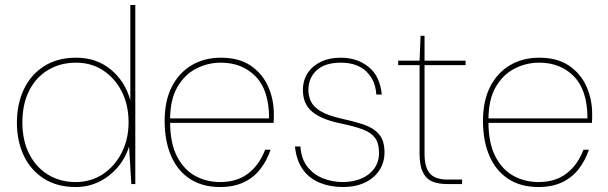

<svg xmlns="http://www.w3.org/2000/svg" viewBox="-20 -740 2443 772"><path d="M284 12Q210 12 157 -21.5Q104 -55 76 -113.5Q48 -172 48 -247Q48 -322 76 -381Q104 -440 157.5 -474Q211 -508 286 -508Q368 -508 425.5 -460.5Q483 -413 504 -337V-720H524V0H508L499 -151Q484 -103 452.5 -66.5Q421 -30 378 -9Q335 12 284 12ZM284 -8Q346 -8 394 -40Q442 -72 469.5 -126.5Q497 -181 497 -248Q497 -318 469.5 -372Q442 -426 394.5 -457Q347 -488 286 -488Q223 -488 174 -459Q125 -430 97.5 -376Q70 -322 70 -248Q70 -175 97.5 -121Q125 -67 173.5 -37.5Q222 -8 284 -8Z M865 12Q794 12 744 -20.5Q694 -53 668 -113Q642 -173 642 -254Q642 -335 671 -391.5Q700 -448 751 -478Q802 -508 868 -508Q941 -508 988 -476Q1035 -444 1058 -392.5Q1081 -341 1081 -282Q1081 -272 1081 -264.5Q1081 -257 1080 -246H653V-264H1062Q1062 -377 1008 -432.5Q954 -488 868 -488Q816 -488 769.5 -464.5Q723 -441 693.5 -390.5Q664 -340 664 -259V-250Q664 -165 691.5 -111.5Q719 -58 764.5 -33Q810 -8 865 -8Q933 -8 978 -42.5Q1023 -77 1046 -138H1068Q1053 -94 1026.5 -60Q1000 -26 960 -7Q920 12 865 12Z M1358 12Q1308 12 1266 -5Q1224 -22 1198 -58Q1172 -94 1166 -151H1188Q1191 -101 1216.5 -69Q1242 -37 1280 -22.5Q1318 -8 1358 -8Q1401 -8 1434 -22.5Q1467 -37 1485.5 -63.5Q1504 -90 1504 -124Q1504 -164 1488 -185.5Q1472 -207 1439 -219.5Q1406 -232 1353 -243Q1313 -251 1283.5 -263Q1254 -275 1235 -291Q1216 -307 1207 -328.5Q1198 -350 1198 -378Q1198 -417 1217 -446Q1236 -475 1270 -491.5Q1304 -508 1350 -508Q1416 -508 1462 -471Q1508 -434 1515 -360H1493Q1490 -417 1453 -452.5Q1416 -488 1350 -488Q1287 -488 1253.5 -457.5Q1220 -427 1220 -378Q1220 -353 1230.5 -331.5Q1241 -310 1269 -293Q1297 -276 1349 -264Q1400 -253 1440 -240Q1480 -227 1503 -201.5Q1526 -176 1526 -127Q1526 -87 1505.5 -55.5Q1485 -24 1447.5 -6Q1410 12 1358 12Z M1777 0Q1741 0 1716.5 -11Q1692 -22 1679.5 -49Q1667 -76 1667 -122V-478H1581V-496H1667L1671 -596H1687V-496H1852V-478H1687V-122Q1687 -67 1708.5 -42.5Q1730 -18 1780 -18H1838V0Z M2145 12Q2074 12 2024 -20.5Q1974 -53 1948 -113Q1922 -173 1922 -254Q1922 -335 1951 -391.5Q1980 -448 2031 -478Q2082 -508 2148 -508Q2221 -508 2268 -476Q2315 -444 2338 -392.5Q2361 -341 2361 -282Q2361 -272 2361 -264.5Q2361 -257 2360 -246H1933V-264H2342Q2342 -377 2288 -432.5Q2234 -488 2148 -488Q2096 -488 2049.5 -464.5Q2003 -441 1973.5 -390.5Q1944 -340 1944 -259V-250Q1944 -165 1971.5 -111.5Q1999 -58 2044.5 -33Q2090 -8 2145 -8Q2213 -8 2258 -42.5Q2303 -77 2326 -138H2348Q2333 -94 2306.5 -60Q2280 -26 2240 -7Q2200 12 2145 12Z"/></svg>

Font: DM Sans 24pt Thin
Style: Regular
Weight: 250
Designer: Colophon Foundry, Jonny Pinhorn
Foundry: Colophon Foundry
Version: Version 4.004;gftools[0.9.30]